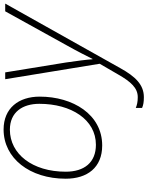

<svg xmlns="http://www.w3.org/2000/svg" viewBox="104 -683 821 1069"><g transform="rotate(-90 514.5 -148.5)"><path d="M239 10C412 10 511 -153 511 -338C511 -455 447 -539 328 -539C168 -539 54 -394 54 -193C54 -73 116 10 239 10ZM508 242C577 242 623 195 670 110L1029 -530H986L794 -183C763 -128 736 -74 721 -44H719C717 -77 710 -130 701 -192L646 -530H608L694 -4L636 96C593 172 558 208 508 208C482 208 465 204 448 197V232C464 239 481 242 508 242ZM243 -25C144 -25 93 -90 93 -193C93 -379 192 -504 327 -504C425 -504 471 -433 471 -340C471 -162 383 -25 243 -25Z"/></g></svg>

Font: Noto Sans ExtraLight
Style: Italic
Weight: 200
Italic angle: -12°
Designer: Monotype Design Team
Foundry: Monotype Imaging Inc.
Version: Version 2.013